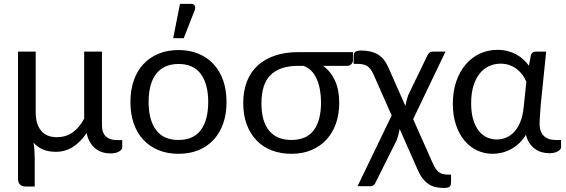

<svg xmlns="http://www.w3.org/2000/svg" viewBox="-20 -766 2846 965"><path d="M594.5 -62V-26Q594.5 -14.5 578.8 -4.8Q563 5 534.5 5Q513.5 5 494.2 -1Q475 -7 459.2 -19.8Q443.5 -32.5 432 -51.8Q420.5 -71 415.5 -97.5Q385.5 -52.5 347 -27.8Q308.5 -3 260.5 -3Q223 -3 195.2 -15Q167.5 -27 148.5 -49.5Q152 -28.5 153.2 -7.2Q154.5 14 154.5 32V171.5H110Q91 171.5 80.8 161.5Q70.5 151.5 70.5 133.5V-506.5H159.5V-200Q159.5 -143 186 -109.8Q212.5 -76.5 266 -76.5Q311.5 -76.5 345.8 -101Q380 -125.5 403 -170V-506.5H492.5V-137Q492.5 -98 512.5 -80Q532.5 -62 565.5 -62Z M877.5 -514.5Q933 -514.5 977.5 -496Q1022 -477.5 1053.5 -443.5Q1085 -409.5 1101.8 -361.2Q1118.5 -313 1118.5 -253.5Q1118.5 -193.5 1101.8 -145.5Q1085 -97.5 1053.5 -63.5Q1022 -29.5 977.5 -11.2Q933 7 877.5 7Q821.5 7 776.8 -11.2Q732 -29.5 700.5 -63.5Q669 -97.5 652.2 -145.5Q635.5 -193.5 635.5 -253.5Q635.5 -313 652.2 -361.2Q669 -409.5 700.5 -443.5Q732 -477.5 776.8 -496Q821.5 -514.5 877.5 -514.5ZM877.5 -62.5Q952.5 -62.5 989.5 -112.8Q1026.5 -163 1026.5 -253Q1026.5 -343.5 989.5 -394Q952.5 -444.5 877.5 -444.5Q839.5 -444.5 811.2 -431.5Q783 -418.5 764.2 -394Q745.5 -369.5 736.2 -333.8Q727 -298 727 -253Q727 -163 764.2 -112.8Q801.5 -62.5 877.5 -62.5ZM850.5 -574 884.5 -746.5H940Q953.5 -746.5 958.5 -737.8Q963.5 -729 958.5 -714.5L903.5 -574Z M1479.5 -435Q1430 -435 1394.8 -422.5Q1359.5 -410 1337 -386Q1314.5 -362 1304.2 -326.8Q1294 -291.5 1294 -246Q1294 -156 1332.8 -109.2Q1371.5 -62.5 1444.5 -62.5Q1520 -62.5 1556.8 -111.2Q1593.5 -160 1593.5 -252Q1593.5 -285 1588 -315Q1582.5 -345 1571.8 -369.2Q1561 -393.5 1544.2 -410.5Q1527.5 -427.5 1505 -435ZM1754 -504V-462Q1754 -457.5 1752 -452.8Q1750 -448 1746.2 -444Q1742.5 -440 1737 -437.5Q1731.5 -435 1724.5 -435H1604Q1642.5 -407 1663.8 -360.5Q1685 -314 1685 -248.5Q1685 -192 1668.5 -145.2Q1652 -98.5 1621 -64.5Q1590 -30.5 1545.5 -11.8Q1501 7 1445 7Q1390.5 7 1345.8 -10.2Q1301 -27.5 1269.2 -60.5Q1237.5 -93.5 1220 -140.8Q1202.5 -188 1202.5 -248Q1202.5 -307.5 1220.5 -355Q1238.5 -402.5 1273.8 -435.5Q1309 -468.5 1360.8 -486.2Q1412.5 -504 1479.5 -504Z M2247 111.5V147.5Q2247 157 2245.2 163Q2243.5 169 2239.5 172.5Q2235.5 176 2228.2 177.2Q2221 178.5 2210 178.5Q2189.5 178.5 2171 174.8Q2152.5 171 2136 160.5Q2119.5 150 2104.8 131.5Q2090 113 2077.5 83L1988.5 -118Q1986 -102.5 1982.2 -88.2Q1978.5 -74 1974.5 -63L1867.5 151.5Q1865 158.5 1858.5 164.2Q1852 170 1840.5 170H1777L1948.5 -185.5L1857.5 -391.5Q1850.5 -406.5 1843.5 -416.5Q1836.5 -426.5 1827 -433Q1817.5 -439.5 1805 -442.2Q1792.5 -445 1775 -445H1757.5V-478.5Q1757.5 -485.5 1758 -491.5Q1758.5 -497.5 1761.8 -502Q1765 -506.5 1772.8 -509.2Q1780.5 -512 1795.5 -512Q1846 -512 1879 -492.5Q1912 -473 1932.5 -426L2017.5 -233.5Q2020 -248.5 2023.8 -262.5Q2027.5 -276.5 2031.5 -287.5L2128.5 -488Q2131.5 -495 2137.8 -500.8Q2144 -506.5 2155.5 -506.5H2219L2056.5 -167L2156 56.5Q2169 85.5 2184.8 98.5Q2200.5 111.5 2229 111.5Z M2625.5 -355Q2618 -373 2606.2 -389.2Q2594.5 -405.5 2578.2 -418.2Q2562 -431 2541.2 -438.5Q2520.5 -446 2495.5 -446Q2466 -446 2439.2 -434.2Q2412.5 -422.5 2392.2 -398Q2372 -373.5 2360 -336Q2348 -298.5 2348 -247Q2348 -199 2358.5 -164.8Q2369 -130.5 2386.5 -108.2Q2404 -86 2427.5 -75.5Q2451 -65 2477 -65Q2502 -65 2524.8 -74.8Q2547.5 -84.5 2565.5 -104.2Q2583.5 -124 2595.8 -154.8Q2608 -185.5 2612 -227.5ZM2800 -62.5V-26.5Q2800 -15 2784 -5.5Q2768 4 2739.5 4Q2720 4 2701.8 -1.5Q2683.5 -7 2668 -18.2Q2652.5 -29.5 2641 -47Q2629.5 -64.5 2623.5 -88.5Q2607.5 -63 2588 -45Q2568.5 -27 2546.8 -15.5Q2525 -4 2502 1.5Q2479 7 2456 7Q2414 7 2377.5 -10.2Q2341 -27.5 2314 -60Q2287 -92.5 2271.5 -139Q2256 -185.5 2256 -244.5Q2256 -306.5 2273.2 -356.8Q2290.5 -407 2320.8 -442.2Q2351 -477.5 2391.8 -496.5Q2432.5 -515.5 2480 -515.5Q2507 -515.5 2530.8 -509.5Q2554.5 -503.5 2574.2 -492.8Q2594 -482 2610.2 -467.2Q2626.5 -452.5 2638.5 -435.5L2648 -488Q2654 -506.5 2672 -506.5H2725L2697.5 -236Q2696.5 -211.5 2694.2 -187.8Q2692 -164 2692 -144Q2692 -122 2698 -106.8Q2704 -91.5 2714.8 -81.5Q2725.5 -71.5 2739.8 -67Q2754 -62.5 2770.5 -62.5Z"/></svg>

Font: Lato-Regular
Style: Regular
Weight: 400
Designer: Lukasz Dziedzic with Adam Twardoch and Botio Nikoltchev
Foundry: tyPoland Lukasz Dziedzic
Version: Version 2.015; 2015-08-06; http://www.latofonts.com/